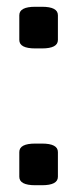

<svg xmlns="http://www.w3.org/2000/svg" viewBox="-20 -545 228 567"><path d="M84 2Q37 2 37 -23V-96Q37 -121 84 -121H104Q151 -121 151 -96V-23Q151 2 104 2ZM84 -402Q37 -402 37 -427V-500Q37 -525 84 -525H104Q151 -525 151 -500V-427Q151 -402 104 -402Z"/></svg>

Font: Asap Semi Condensed Medium
Style: Regular
Weight: 500
Width: 4
Designer: Pablo Cosgaya
Foundry: Omnibus-Type
Version: Version 3.001; ttfautohint (v1.8.4.7-5d5b)